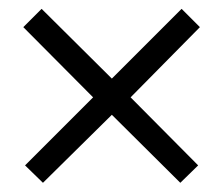

<svg xmlns="http://www.w3.org/2000/svg" viewBox="-20 -469 499 430"><path d="M188.5 -251 32.2 -408.2 73.2 -449.2 230.5 -293 386.7 -449.2 427.7 -408.2 272.5 -251 423.8 -98.6 383.8 -59.6 230.5 -211.9 76.2 -59.6 36.1 -98.6Z"/></svg>

Font: Paytone One
Style: Regular
Weight: 400
Designer: vernon adams
Foundry: vernon adams
Version: 1.000